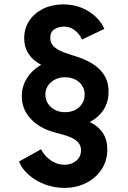

<svg xmlns="http://www.w3.org/2000/svg" viewBox="-20 -748 598 899"><path d="M281.7 131.8Q235.4 131.8 191.9 116Q148.4 100.1 116 72Q83.5 43.9 68.8 8.3L171.9 -48.8Q189.9 -16.1 219 3.7Q248 23.4 281.7 23.4Q303.7 23.4 321.3 14.9Q338.9 6.3 349.1 -8.8Q359.4 -23.9 359.4 -43.5Q359.4 -65.9 346.7 -80.3Q334 -94.7 314.5 -103.5Q294.9 -112.3 272.7 -118.2Q250.5 -124 231.4 -129.4Q164.6 -147.9 123.3 -192.4Q82 -236.8 82 -297.9Q82 -335.9 98.4 -368.4Q114.7 -400.9 144.5 -425.3Q174.3 -449.7 214.4 -461.9L215.8 -426.3Q181.6 -437.5 153.8 -456.1Q126 -474.6 109.6 -502.7Q93.3 -530.8 93.3 -568.8Q93.3 -615.2 117.2 -651.1Q141.1 -687 182.6 -707.3Q224.1 -727.5 276.4 -727.5Q321.8 -727.5 360.1 -712.4Q398.4 -697.3 426.5 -671.1Q454.6 -645 468.8 -612.8L364.3 -563Q352.1 -588.9 330.3 -606.2Q308.6 -623.5 278.3 -623.5Q254.4 -623.5 234.9 -611.1Q215.3 -598.6 215.3 -570.8Q215.3 -549.3 227.5 -535.2Q239.7 -521 259.3 -511.5Q278.8 -502 300.8 -495.1Q322.8 -488.3 342.3 -481.9Q378.9 -470.2 412.4 -450Q445.8 -429.7 467 -397.7Q488.3 -365.7 488.3 -317.9Q488.3 -277.8 472.4 -246.8Q456.5 -215.8 427 -193.6Q397.5 -171.4 356 -157.7V-194.3Q389.6 -184.6 418.5 -166.7Q447.3 -148.9 464.8 -120.4Q482.4 -91.8 482.4 -48.3Q482.4 4.4 455.6 45.2Q428.7 85.9 383.1 108.9Q337.4 131.8 281.7 131.8ZM284.7 -222.7Q312 -222.7 332.8 -233.6Q353.5 -244.6 365 -263.4Q376.5 -282.2 376.5 -305.2Q376.5 -328.1 365 -346.4Q353.5 -364.7 332.8 -375.5Q312 -386.2 284.7 -386.2Q257.8 -386.2 237.1 -375.5Q216.3 -364.7 204.3 -346.4Q192.4 -328.1 192.4 -305.2Q192.4 -282.2 204.3 -263.4Q216.3 -244.6 237.1 -233.6Q257.8 -222.7 284.7 -222.7Z"/></svg>

Font: Reddit Sans
Style: Regular
Weight: 400
Designer: Stephen Hutchings
Foundry: Reddit
Version: Version 1.014